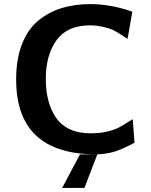

<svg xmlns="http://www.w3.org/2000/svg" viewBox="-20 -735 737 939"><path d="M59 -346Q59 -446 87.5 -519Q116 -592 167 -634Q218 -676 281.5 -695.5Q345 -715 422 -715Q521 -715 627 -678L604 -545Q601 -547 573.5 -564.5Q546 -582 532.5 -588.5Q519 -595 487 -603Q455 -611 420 -611Q309 -611 256.5 -538.5Q204 -466 204 -349Q204 -293 215.5 -247Q227 -201 251.5 -163Q276 -125 319.5 -104Q363 -83 422 -83Q470 -83 506 -92Q542 -101 562.5 -112Q583 -123 629 -152L638 -37Q582 -7 543.5 5.5Q505 18 452 20Q59 20 59 -346ZM284 184 371 20H456L393 184Z"/></svg>

Font: Coval
Style: ExtraBold
Weight: 800
Foundry: Context Ltd
Version: Version 001.000